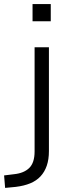

<svg xmlns="http://www.w3.org/2000/svg" viewBox="-81 -725 344 938"><path d="M78 -621V-705H167V-621ZM-56 193 -61 132 -12 126Q36 121 62 95.5Q88 70 88 15V-494H158V13Q158 54 147.5 84.5Q137 115 117 136.5Q97 158 67 170.5Q37 183 -4 188Z"/></svg>

Font: Nunito Sans 7pt Light
Style: Regular
Weight: 300
Designer: Vernon Adams
Foundry: Vernon Adams
Version: Version 3.101;gftools[0.9.27]